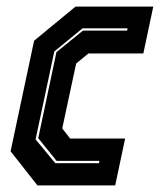

<svg xmlns="http://www.w3.org/2000/svg" viewBox="-20 -560 503 580"><path d="M93 0 12 -103 83 -437 208 -540H443L413 -398.5H247L210 -368L168 -172L192 -141.5H358L328 0ZM147 -67H279L280.5 -74H151L95.5 -142.5L150.5 -402.5L230.5 -467.5H364L365.5 -474.5H229.5L144 -404.5L87.5 -139Z"/></svg>

Font: Tourney Condensed ExtraBold
Style: Italic
Weight: 800
Width: 3
Italic angle: -12°
Designer: Tyler Finck
Foundry: Etcetera Type Co
Version: Version 1.010; ttfautohint (v1.8.3)